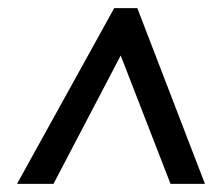

<svg xmlns="http://www.w3.org/2000/svg" viewBox="-20 -737 548 474"><path d="M22 -283 262 -717H319L486 -283H401L278 -600L112 -283Z"/></svg>

Font: Noto Sans SemiCondensed Medium
Style: Italic
Weight: 500
Width: 4
Italic angle: -12°
Designer: Monotype Design Team
Foundry: Monotype Imaging Inc.
Version: Version 2.013; ttfautohint (v1.8.4.7-5d5b)